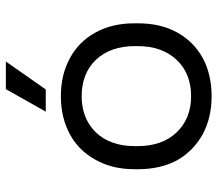

<svg xmlns="http://www.w3.org/2000/svg" viewBox="-64 -668 745 658"><g transform="rotate(-90 309.0 -338.5)"><path d="M308.6 13.7Q235.4 13.7 178.7 -16.6Q122.1 -47.9 89.8 -103.5Q58.6 -161.1 58.6 -238.3Q58.6 -242.2 58.6 -251Q58.6 -327.1 90.8 -383.8Q122.1 -441.4 177.7 -471.7Q235.4 -502.9 308.6 -502.9Q382.8 -502.9 439.5 -471.7Q496.1 -441.4 527.3 -383.8Q558.6 -327.1 558.6 -251Q558.6 -247.1 558.6 -238.3Q558.6 -161.1 527.3 -104.5Q496.1 -47.9 439.5 -16.6Q382.8 13.7 308.6 13.7ZM308.6 -56.6Q386.7 -56.6 433.6 -106.4Q480.5 -156.2 480.5 -240.2Q480.5 -243.2 480.5 -249Q480.5 -333 433.6 -382.8Q386.7 -431.6 308.6 -431.6Q232.4 -431.6 184.6 -382.8Q137.7 -333 137.7 -249Q137.7 -246.1 137.7 -240.2Q137.7 -156.2 184.6 -106.4Q232.4 -56.6 308.6 -56.6ZM255.9 -554.7Q275.4 -588.9 333 -691.4Q356.4 -691.4 427.7 -691.4Q404.3 -657.2 332 -554.7Q313.5 -554.7 255.9 -554.7Z"/></g></svg>

Font: Kadena Space Grotesk
Style: Regular
Weight: 400
Designer: Florian Karsten
Version: Version 2.000